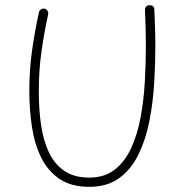

<svg xmlns="http://www.w3.org/2000/svg" viewBox="-20 -702 699 732"><path d="M149.9 -668.9Q156.7 -667.5 160.9 -660.9Q165 -654.3 163.6 -647.5Q147.9 -575.2 137.9 -504.2Q127.9 -433.1 127.9 -353Q127.9 -287.1 136.2 -228Q144.5 -168.9 165.5 -123.3Q186.5 -77.6 224.1 -51.3Q261.7 -24.9 320.3 -24.9Q378.9 -24.9 418 -55.7Q457 -86.4 480.7 -138.7Q504.4 -190.9 516.4 -256.3Q528.3 -321.8 532.2 -392.1Q536.1 -462.4 536.1 -527.8Q536.1 -561 535.2 -596.7Q534.2 -632.3 532.7 -663.6Q532.2 -671.4 537.1 -676.8Q542 -682.1 549.3 -682.1Q567.4 -683.1 568.4 -665.5Q569.8 -634.3 571 -598.1Q572.3 -562 572.3 -527.8Q572.3 -460.4 567.9 -386.2Q563.5 -312 549.8 -241.7Q536.1 -171.4 508.5 -114.3Q481 -57.1 435.1 -23.4Q389.2 10.3 320.3 10.3Q251 10.3 206.3 -20.3Q161.6 -50.8 136.5 -102.5Q111.3 -154.3 101.6 -219.7Q91.8 -285.2 91.8 -355Q91.8 -436 102.1 -508.8Q112.3 -581.5 128.4 -655.3Q129.9 -662.1 136.5 -666.3Q143.1 -670.4 149.9 -668.9Z"/></svg>

Font: Mikhak-DS2-FD ExtraLight
Style: Regular
Weight: 200
Designer: Amin Abedi
Version: Version 3.2